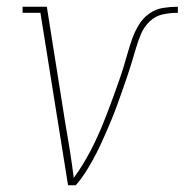

<svg xmlns="http://www.w3.org/2000/svg" viewBox="-20 -550 548 570"><path d="M182 0 100 -512H47V-530H119L175 -177Q182 -138 188 -99.5Q194 -61 199 -22Q213 -41 225 -60.5Q237 -80 247.5 -100Q258 -120 267.5 -140.5Q277 -161 285.5 -182Q294 -203 302 -224Q310 -245 317.5 -266Q325 -287 332.5 -308Q340 -329 346.5 -350Q353 -371 359 -392.5Q365 -414 372.5 -435Q380 -456 392 -476Q404 -496 423 -509.5Q442 -523 464 -526.5Q486 -530 508 -530V-512Q486 -512 464 -507.5Q442 -503 425 -487Q408 -471 399 -450Q390 -429 384 -408Q378 -387 371.5 -366Q365 -345 358 -324Q351 -303 343.5 -282Q336 -261 328.5 -240Q321 -219 312.5 -198.5Q304 -178 295 -157Q286 -136 276.5 -116Q267 -96 256 -76Q245 -56 232.5 -36.5Q220 -17 205 0Z"/></svg>

Font: Iosevka Slab Thin
Style: Italic
Weight: 100
Italic angle: -9°
Monospace: yes
Designer: Belleve Invis
Foundry: Belleve Invis
Version: Version 11.1.1; ttfautohint (v1.8.3)